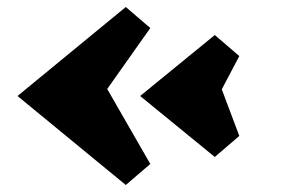

<svg xmlns="http://www.w3.org/2000/svg" viewBox="-20 -547 819 548"><path d="M409 -79 339 -19 30 -273 339 -527 409 -467 286 -293ZM663 -159 593 -99 380 -273 593 -447 663 -387 613 -292Z"/></svg>

Font: Inknut Antiqua Black
Style: Regular
Weight: 900
Designer: Claus Eggers Sørensen
Foundry: Claus Eggers Sørensen
Version: Version 1.003; ttfautohint (v1.8.2) -l 8 -r 50 -G 200 -x 14 